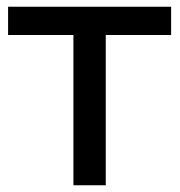

<svg xmlns="http://www.w3.org/2000/svg" viewBox="-20 -550 533 570"><path d="M198 0V-471L222 -446H4V-530H488V-446H271L294 -471V0Z"/></svg>

Font: MOST Montserrat Medium
Style: Regular
Weight: 500
Designer: Julieta Ulanovsky
Foundry: Julieta Ulanovsky
Version: Version 8.000;March 11, 2024;FontCreator 15.0.0.2926 64-bit